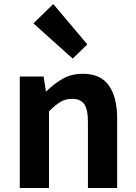

<svg xmlns="http://www.w3.org/2000/svg" viewBox="-20 -944 681 964"><path d="M79.3 0V-559.8H199L210.4 -485.9H213.2Q249.5 -522.2 293.7 -547.9Q337.9 -573.5 395.2 -573.5Q485.6 -573.5 526.9 -514.3Q568.2 -455 568.2 -349.1V0H421.5V-330.9Q421.5 -396 402.5 -421.9Q383.5 -447.7 342.1 -447.7Q307.9 -447.7 282.6 -431.9Q257.3 -416 226 -385.1V0ZM345 -649.7 147.8 -826.6 247.5 -923.7 418.3 -721.2Z"/></svg>

Font: Noto Sans SC Thin
Style: Regular
Weight: 100
Designer: Ryoko NISHIZUKA 西塚涼子 (kana, bopomofo & ideographs); Paul D. Hunt (Latin, Greek & Cyrillic); Sandoll Communications 산돌커뮤니
Foundry: Adobe
Version: Version 2.004-H2;hotconv 1.0.118;makeotfexe 2.5.65603